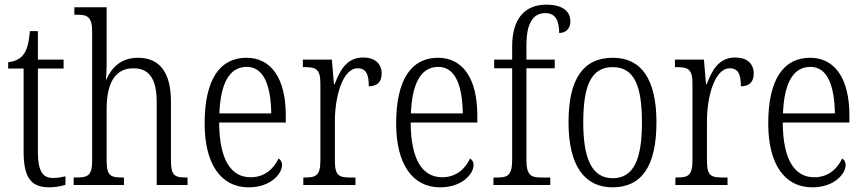

<svg xmlns="http://www.w3.org/2000/svg" viewBox="-20 -791 3695 821"><path d="M191 10C217 10 243 5 260 -1V-37C241 -33 227 -30 206 -30C163 -30 142 -59 142 -141V-498H252V-536H142V-658H108C103 -605 95 -575 78 -555C64 -538 43 -528 15 -525V-498H81V-143C81 -29 114 10 191 10Z M295 0H510V-32H504C455 -32 436 -38 436 -102V-326C436 -438 474 -499 550 -499C623 -499 650 -447 650 -354V0H782V-32H776C727 -32 711 -40 711 -105V-356C711 -485 660 -544 570 -544C496 -544 456 -500 435 -451H433C434 -461 436 -490 436 -514V-760H298V-728H310C353 -728 374 -720 374 -656V-105C374 -39 355 -32 306 -32H295Z M1043 10C1139 10 1186 -49 1186 -85C1186 -100 1179 -109 1171 -113C1151 -71 1113 -33 1052 -33C968 -33 918 -107 917 -267H1202V-298C1202 -455 1140 -544 1034 -544C920 -544 855 -451 855 -263C855 -89 925 10 1043 10ZM1140 -306H918C923 -431 959 -505 1035 -505C1109 -505 1138 -424 1140 -306Z M1277 0H1500V-32H1480C1431 -32 1412 -38 1412 -103V-275C1412 -374 1444 -499 1509 -499C1547 -499 1557 -471 1557 -422C1596 -422 1612 -444 1612 -476C1612 -517 1586 -545 1532 -545C1462 -545 1433 -489 1411 -431H1408L1399 -536H1275V-504H1280C1331 -504 1350 -497 1350 -433V-106C1350 -39 1331 -32 1282 -32H1277Z M1862 10C1958 10 2005 -49 2005 -85C2005 -100 1998 -109 1990 -113C1970 -71 1932 -33 1871 -33C1787 -33 1737 -107 1736 -267H2021V-298C2021 -455 1959 -544 1853 -544C1739 -544 1674 -451 1674 -263C1674 -89 1744 10 1862 10ZM1959 -306H1737C1742 -431 1778 -505 1854 -505C1928 -505 1957 -424 1959 -306Z M2090 0H2333V-32H2296C2251 -32 2231 -40 2231 -108V-499H2352V-536H2231V-598C2231 -682 2254 -735 2312 -735C2359 -735 2371 -697 2371 -650C2401 -650 2419 -670 2419 -699C2419 -742 2387 -771 2316 -771C2223 -771 2170 -710 2170 -593V-536H2093V-499H2170V-108C2170 -40 2150 -32 2106 -32H2090Z M2599 10C2722 10 2787 -78 2787 -268C2787 -454 2721 -544 2601 -544C2474 -544 2411 -454 2411 -268C2411 -79 2482 10 2599 10ZM2600 -29C2511 -29 2474 -112 2474 -268C2474 -425 2508 -504 2600 -504C2691 -504 2725 -426 2725 -268C2725 -114 2692 -29 2600 -29Z M2868 0H3091V-32H3071C3022 -32 3003 -38 3003 -103V-275C3003 -374 3035 -499 3100 -499C3138 -499 3148 -471 3148 -422C3187 -422 3203 -444 3203 -476C3203 -517 3177 -545 3123 -545C3053 -545 3024 -489 3002 -431H2999L2990 -536H2866V-504H2871C2922 -504 2941 -497 2941 -433V-106C2941 -39 2922 -32 2873 -32H2868Z M3453 10C3549 10 3596 -49 3596 -85C3596 -100 3589 -109 3581 -113C3561 -71 3523 -33 3462 -33C3378 -33 3328 -107 3327 -267H3612V-298C3612 -455 3550 -544 3444 -544C3330 -544 3265 -451 3265 -263C3265 -89 3335 10 3453 10ZM3550 -306H3328C3333 -431 3369 -505 3445 -505C3519 -505 3548 -424 3550 -306Z"/></svg>

Font: Noto Serif Devanagari Condensed Light
Style: Regular
Weight: 300
Width: 3
Designer: Universal Thirst, Indian Type Foundry and the Monotype Design Team
Foundry: Monotype Imaging Inc.
Version: Version 2.004